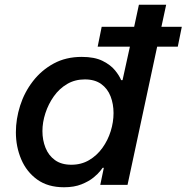

<svg xmlns="http://www.w3.org/2000/svg" viewBox="-20 -780 787 810"><path d="M250 10Q182 10 137 -22.5Q92 -55 69.5 -108Q47 -161 47 -222Q47 -278 65 -334.5Q83 -391 119 -437.5Q155 -484 206.5 -512Q258 -540 325 -540Q379 -540 413 -523Q447 -506 465.5 -483Q484 -460 491 -442H497L528 -583H392L409 -667H546L566 -760H681L661 -667H747L730 -583H643L518 0H403L418 -72H413Q413 -72 403.5 -59.5Q394 -47 374.5 -31Q355 -15 324 -2.5Q293 10 250 10ZM281 -85Q323 -85 356 -104.5Q389 -124 412 -156Q435 -188 447 -226.5Q459 -265 459 -303Q459 -341 446.5 -373.5Q434 -406 407 -425.5Q380 -445 338 -445Q296 -445 263 -425.5Q230 -406 207 -373.5Q184 -341 171.5 -302.5Q159 -264 159 -227Q159 -189 172 -156.5Q185 -124 212 -104.5Q239 -85 281 -85Z"/></svg>

Font: Be Vietnam Pro Medium
Style: Italic
Weight: 500
Italic angle: -12°
Designer: Lam Bao, Tony Le, Vietanh Nguyen
Foundry: Yellow Type Foundry
Version: Version 1.002; ttfautohint (v1.8.3)